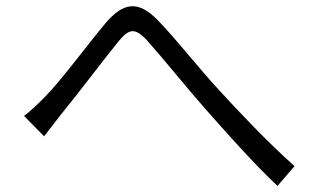

<svg xmlns="http://www.w3.org/2000/svg" viewBox="-20 -651 1040 631"><path d="M59 -270 125 -203C140 -223 163 -252 183 -278C235 -341 319 -453 367 -512C403 -556 422 -564 466 -515C512 -464 589 -368 654 -294C723 -216 815 -112 892 -40L948 -105C859 -184 758 -291 698 -357C633 -427 557 -525 498 -585C433 -652 384 -642 327 -575C268 -505 183 -389 129 -334C103 -308 83 -288 59 -270Z"/></svg>

Font: ChiuKong Gothic CL Normal
Style: Regular
Weight: 350
Designer: Ryoko NISHIZUKA 西塚涼子 (kana, bopomofo & ideographs); Paul D. Hunt (Latin, Greek & Cyrillic); Sandoll Communications 산돌커뮤니
Foundry: Adobe
Version: Version 1.300